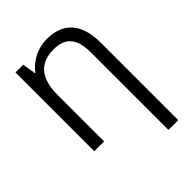

<svg xmlns="http://www.w3.org/2000/svg" viewBox="-267 -859 1232 1232"><g transform="rotate(-45 349.0 -242.5)"><path d="M382 -725C305 -725 223 -685 180 -623H176L161 -715H91V0H180V-423C180 -561 233 -647 369 -647C480 -647 524 -585 524 -461V240H613V-461C613 -646 526 -725 382 -725Z"/></g></svg>

Font: Noto Sans Thai
Style: Regular
Weight: 400
Designer: Monotype Design Team
Foundry: Monotype Imaging Inc.
Version: Version 1.901